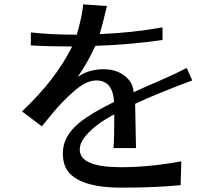

<svg xmlns="http://www.w3.org/2000/svg" viewBox="-20 -821 1040 890"><path d="M82 -304.7Q237.3 -450.2 314.5 -605.5Q208 -605.5 123 -610.4V-670.9Q212.9 -660.2 335.9 -660.2Q363.3 -754.9 365.2 -800.8L475.6 -793Q458 -717.8 442.4 -663.1Q594.7 -668.9 733.4 -694.3V-635.7Q588.9 -614.3 421.9 -608.4Q382.8 -524.4 339.8 -463.9Q389.6 -500 461.4 -500Q533.2 -500 575.2 -453.1Q596.7 -429.7 599.6 -393.6Q647.5 -416 717.3 -445.8Q787.1 -475.6 845.7 -505.9L871.1 -448.2Q706.1 -386.7 606.4 -339.8L610.4 -134.8H505.9Q509.8 -168.9 509.8 -291Q415 -241.2 371.1 -183.6Q349.6 -155.3 349.6 -127.9Q349.6 -45.9 541 -45.9Q671.9 -45.9 820.3 -73.2L817.4 37.1Q706.1 48.8 539.1 48.8Q372.1 48.8 306.6 -13.7Q270.5 -47.9 271.5 -112.3Q271.5 -189.5 347.7 -252Q401.4 -295.9 508.8 -348.6Q502.9 -447.3 427.7 -448.2Q377.9 -448.2 319.3 -395Q260.7 -341.8 230 -303.7Q199.2 -265.6 173.8 -235.4Z"/></svg>

Font: GenEi LateMin v2
Style: Medium
Weight: 500
Designer: o_tamon (Modified)
Foundry: o_tamon / Adobe Systems Incorporated / FONT 910 / Philipp H. Poll
Version: Version 2.1;Original Version 1.004